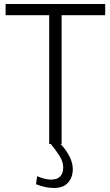

<svg xmlns="http://www.w3.org/2000/svg" viewBox="-20 -720 552 960"><path d="M166 161Q205 178 235 178Q296 178 296 116Q296 88 277 58.5Q258 29 234 0H226V-644H8V-700H506V-644H288V0H283Q309 27 326.5 60.5Q344 94 344 126Q344 165 321 192.5Q298 220 248 220Q230 220 207.5 215.5Q185 211 160 201Z"/></svg>

Font: Georama Light
Style: Regular
Weight: 300
Designer: Jean-Baptiste Levee
Foundry: Production Type
Version: Version 1.000